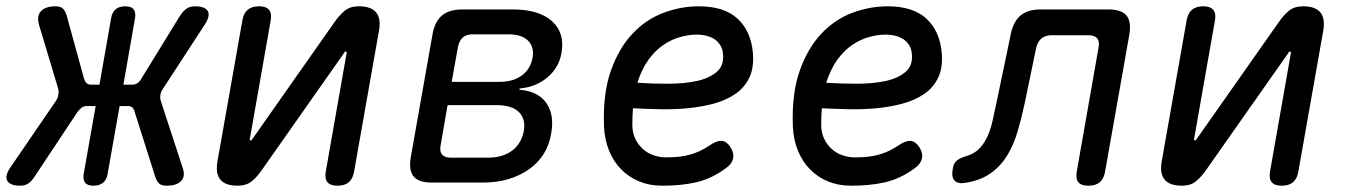

<svg xmlns="http://www.w3.org/2000/svg" viewBox="-79 -580 4299 610"><path d="M31 -19Q22 -5 11.5 2.5Q1 10 -15 10Q-46 10 -55.5 -5Q-65 -20 -46 -48L99 -260Q105 -269 106.5 -279Q108 -289 106 -298L45 -501Q37 -530 51.5 -545Q66 -560 98 -560Q114 -560 121.5 -552Q129 -544 133 -530L188 -330Q191 -321 196 -316Q201 -311 211 -311H237L274 -522Q277 -541 288.5 -550.5Q300 -560 319 -560Q338 -560 345.5 -550.5Q353 -541 350 -522L313 -311H341Q351 -311 358 -316Q365 -321 370 -330L493 -530Q502 -544 513 -552Q524 -560 540 -560Q572 -560 581 -545Q590 -530 571 -501L438 -297Q432 -288 430.5 -278Q429 -268 432 -259L501 -48Q511 -20 496.5 -5Q482 10 450 10Q434 10 426.5 3Q419 -4 414 -19L349 -224Q347 -233 342 -238Q337 -243 327 -243H301L263 -28Q260 -9 248.5 0.5Q237 10 218 10Q199 10 191.5 0.5Q184 -9 187 -28L225 -243H197Q187 -243 180.5 -238Q174 -233 167 -224Z M612 -68 691 -515Q695 -538 708 -549Q721 -560 744 -560Q766 -560 775.5 -549Q785 -538 781 -515L715 -140Q714 -137 714.5 -135.5Q715 -134 718 -134Q720 -134 721 -136L724 -140L984 -510Q1000 -533 1017 -546.5Q1034 -560 1061 -560Q1100 -560 1116 -540.5Q1132 -521 1125 -482L1046 -35Q1042 -12 1029 -1Q1016 10 993 10Q971 10 961.5 -1Q952 -12 956 -35L1022 -410Q1023 -413 1022.5 -414.5Q1022 -416 1019 -416Q1017 -416 1016 -415L1013 -410L753 -40Q737 -17 720 -3.5Q703 10 676 10Q637 10 621 -9.5Q605 -29 612 -68Z M1292 0Q1251 0 1235 -19.5Q1219 -39 1226 -80L1295 -470Q1302 -511 1325 -530.5Q1348 -550 1389 -550H1550Q1633 -550 1674.5 -513Q1716 -476 1705 -412Q1697 -365 1660 -334Q1623 -303 1572 -299L1571 -295Q1631 -290 1657 -252.5Q1683 -215 1672 -155Q1666 -119 1648 -90.5Q1630 -62 1601.5 -42Q1573 -22 1536.5 -11Q1500 0 1456 0ZM1343 -246 1321 -119Q1317 -99 1325.5 -89Q1334 -79 1354 -79H1470Q1518 -79 1547.5 -101Q1577 -123 1585 -163Q1592 -202 1569.5 -224Q1547 -246 1499 -246ZM1423 -471Q1403 -471 1391.5 -461Q1380 -451 1376 -431L1356 -320H1509Q1551 -320 1578.5 -340Q1606 -360 1613 -396Q1619 -431 1598.5 -451Q1578 -471 1536 -471Z M2240 -115Q2254 -95 2250 -76.5Q2246 -58 2225 -44Q2181 -12 2133.5 -1Q2086 10 2025 10Q1985 10 1952 -3.5Q1919 -17 1894.5 -42Q1870 -67 1856 -101.5Q1842 -136 1840 -178Q1836 -282 1861.5 -354.5Q1887 -427 1930.5 -473Q1974 -519 2029.5 -539.5Q2085 -560 2141 -560Q2222 -560 2264.5 -520.5Q2307 -481 2313 -412Q2317 -365 2301.5 -333Q2286 -301 2256.5 -281Q2227 -261 2187.5 -250.5Q2148 -240 2104.5 -236Q2061 -232 2016.5 -233Q1972 -234 1932 -236Q1931 -224 1930.5 -211Q1930 -198 1930 -184Q1930 -159 1939 -140Q1948 -121 1962.5 -107.5Q1977 -94 1996.5 -87Q2016 -80 2037 -80Q2060 -80 2078 -82Q2096 -84 2112.5 -88.5Q2129 -93 2144 -100Q2159 -107 2174 -117Q2197 -133 2212.5 -132.5Q2228 -132 2240 -115ZM1946 -317Q1994 -314 2044 -314Q2094 -314 2134 -322.5Q2174 -331 2198 -351.5Q2222 -372 2218 -409Q2217 -424 2210 -435.5Q2203 -447 2192.5 -454.5Q2182 -462 2167 -466Q2152 -470 2134 -470Q2110 -470 2082.5 -462.5Q2055 -455 2029 -437.5Q2003 -420 1981.5 -390.5Q1960 -361 1946 -317Z M2840 -115Q2854 -95 2850 -76.5Q2846 -58 2825 -44Q2781 -12 2733.5 -1Q2686 10 2625 10Q2585 10 2552 -3.5Q2519 -17 2494.5 -42Q2470 -67 2456 -101.5Q2442 -136 2440 -178Q2436 -282 2461.5 -354.5Q2487 -427 2530.5 -473Q2574 -519 2629.5 -539.5Q2685 -560 2741 -560Q2822 -560 2864.5 -520.5Q2907 -481 2913 -412Q2917 -365 2901.5 -333Q2886 -301 2856.5 -281Q2827 -261 2787.5 -250.5Q2748 -240 2704.5 -236Q2661 -232 2616.5 -233Q2572 -234 2532 -236Q2531 -224 2530.5 -211Q2530 -198 2530 -184Q2530 -159 2539 -140Q2548 -121 2562.5 -107.5Q2577 -94 2596.5 -87Q2616 -80 2637 -80Q2660 -80 2678 -82Q2696 -84 2712.5 -88.5Q2729 -93 2744 -100Q2759 -107 2774 -117Q2797 -133 2812.5 -132.5Q2828 -132 2840 -115ZM2546 -317Q2594 -314 2644 -314Q2694 -314 2734 -322.5Q2774 -331 2798 -351.5Q2822 -372 2818 -409Q2817 -424 2810 -435.5Q2803 -447 2792.5 -454.5Q2782 -462 2767 -466Q2752 -470 2734 -470Q2710 -470 2682.5 -462.5Q2655 -455 2629 -437.5Q2603 -420 2581.5 -390.5Q2560 -361 2546 -317Z M3132 -470Q3140 -511 3163 -530.5Q3186 -550 3227 -550H3443Q3484 -550 3500 -530.5Q3516 -511 3509 -470L3432 -35Q3428 -12 3415 -1Q3402 10 3379 10Q3356 10 3347 -1Q3338 -12 3342 -35L3411 -428Q3415 -448 3407 -458Q3399 -468 3379 -468H3262Q3242 -468 3230 -458Q3218 -448 3213 -428L3177 -254Q3167 -207 3154.5 -164Q3142 -121 3121.5 -87Q3101 -53 3069 -30Q3037 -7 2988 1Q2964 5 2953.5 -6.5Q2943 -18 2948 -43Q2950 -60 2960 -69Q2970 -78 2991 -84Q3018 -92 3034 -109.5Q3050 -127 3060 -150.5Q3070 -174 3075.5 -201Q3081 -228 3087 -254Z M3612 -68 3691 -515Q3695 -538 3708 -549Q3721 -560 3744 -560Q3766 -560 3775.5 -549Q3785 -538 3781 -515L3715 -140Q3714 -137 3714.5 -135.5Q3715 -134 3718 -134Q3720 -134 3721 -136L3724 -140L3984 -510Q4000 -533 4017 -546.5Q4034 -560 4061 -560Q4100 -560 4116 -540.5Q4132 -521 4125 -482L4046 -35Q4042 -12 4029 -1Q4016 10 3993 10Q3971 10 3961.5 -1Q3952 -12 3956 -35L4022 -410Q4023 -413 4022.5 -414.5Q4022 -416 4019 -416Q4017 -416 4016 -415L4013 -410L3753 -40Q3737 -17 3720 -3.5Q3703 10 3676 10Q3637 10 3621 -9.5Q3605 -29 3612 -68Z"/></svg>

Font: Maple Mono NL
Style: Italic
Weight: 400
Italic angle: -10°
Monospace: yes
Designer: subframe7536
Version: Version 7.000